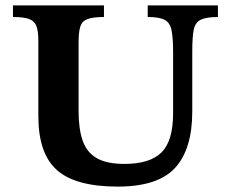

<svg xmlns="http://www.w3.org/2000/svg" viewBox="-20 -677 839 711"><path d="M416 14Q260 14 191 -47Q122 -108 122 -247V-526Q122 -561 115 -580Q108 -599 88 -606.5Q68 -614 28 -614V-657H365V-614Q325 -614 304.5 -606.5Q284 -599 277.5 -579Q271 -559 271 -521V-265Q271 -200 286 -156.5Q301 -113 338 -91.5Q375 -70 441 -70Q535 -70 578 -112.5Q621 -155 621 -258V-485Q621 -538 615 -566Q609 -594 589 -604Q569 -614 527 -614V-657H787V-614Q744 -614 723.5 -604Q703 -594 697.5 -567Q692 -540 692 -488V-264Q692 -125 628.5 -55.5Q565 14 416 14Z"/></svg>

Font: STIX Two Text
Style: Bold
Weight: 700
Designer: Ross Mills, John Hudson & Paul Hanslow, Tiro Typeworks Ltd; with prior portions MicroPress Inc., and Coen Hoffman.
Foundry: Tiro Typeworks Ltd
Version: Version 2.13 b171